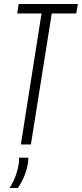

<svg xmlns="http://www.w3.org/2000/svg" viewBox="-20 -720 408 957"><path d="M360 -653H238L134 0H84L187 -653H66L73 -700H368ZM75 66H121Q122 78 119 94Q113 130 100.5 159.5Q88 189 69 217H28Q48 184 58.5 155Q69 126 73 98Q76 81 75 66Z"/></svg>

Font: Georama Condensed Light
Style: Italic
Weight: 300
Width: 3
Italic angle: -9°
Designer: Jean-Baptiste Levee
Foundry: Production Type
Version: Version 1.000